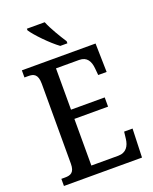

<svg xmlns="http://www.w3.org/2000/svg" viewBox="-168 -1023 887 1114"><g transform="rotate(-20 275.0 -465.5)"><path d="M287 -771H331V-784C306 -822 267 -886 249 -931H139V-921C161 -886 237 -807 287 -771ZM29 0H511L517 -177H465L460 -134C455 -92 435 -57 385 -57H219V-345H427V-402H219V-657H362C410 -657 428 -624 432 -580L436 -537H488L484 -714H29V-670H52C85 -670 111 -662 111 -601V-108C111 -53 86 -44 52 -44H29Z"/></g></svg>

Font: Noto Serif Condensed Medium
Style: Regular
Weight: 500
Width: 3
Designer: Monotype Design Team
Foundry: Monotype Imaging Inc.
Version: Version 2.015